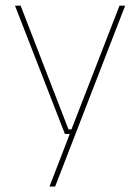

<svg xmlns="http://www.w3.org/2000/svg" viewBox="-20 -506 510 698"><path d="M246.5 -35.5 238 -31 414.5 -485.5H435L180.5 172H160L236.5 -26.5L241.5 -19H216L34.5 -485.5H55L229 -35.5Z"/></svg>

Font: Anek Latin Thin
Style: Regular
Weight: 250
Designer: Yesha Goshar
Foundry: Ek Type
Version: Version 1.003